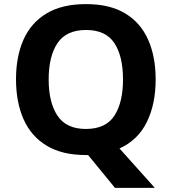

<svg xmlns="http://www.w3.org/2000/svg" viewBox="-20 -745 836 935"><path d="M738 -358Q738 -238 695 -150.5Q652 -63 562 -22L734 170H540L409 10H398Q282 10 206.5 -36Q131 -82 94.5 -165Q58 -248 58 -359Q58 -470 94.5 -552Q131 -634 206.5 -679.5Q282 -725 399 -725Q515 -725 590 -679.5Q665 -634 701.5 -551.5Q738 -469 738 -358ZM217 -358Q217 -246 260 -181.5Q303 -117 398 -117Q495 -117 537 -181.5Q579 -246 579 -358Q579 -471 537 -535Q495 -599 399 -599Q303 -599 260 -535Q217 -471 217 -358Z"/></svg>

Font: Noto Sans Bengali
Style: Bold
Weight: 700
Designer: Jelle Bosma - Monotype Design Team
Foundry: Monotype Imaging Inc.
Version: Version 2.003; ttfautohint (v1.8.4.7-5d5b)